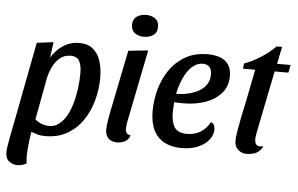

<svg xmlns="http://www.w3.org/2000/svg" viewBox="-59 -813 1710 1103"><g transform="rotate(5 796.0 -262.0)"><path d="M223.3 19.8Q195.2 19.8 177.8 14.1Q160.3 8.3 130.2 -1L32 -8.8L128 -510L223.8 -522L211.7 -432.2Q239 -476.2 279.4 -503.2Q319.8 -530.2 373.3 -530.2Q421.2 -530.2 451.2 -505.4Q481.3 -480.7 495.1 -438.2Q508.8 -395.8 508.8 -341Q508.8 -274.8 491.3 -210.8Q473.8 -146.7 438.8 -94.8Q403.7 -42.8 349.8 -11.5Q296 19.8 223.3 19.8ZM78.2 200Q52.2 200 30.5 184Q8.8 168 8.8 127.3Q8.8 119.5 11.8 99.8Q14.8 80.2 19.6 54.4Q24.3 28.7 29.7 1Q35 -26.7 39.8 -50.3L150.3 -48.3Q141.3 0.8 134.2 54.3Q127.2 107.8 127.2 146.8Q127.2 157.5 128.2 167.3Q129.3 177.2 130.8 185.2Q121.3 191.2 107.2 195.6Q93.2 200 78.2 200ZM239.7 -40Q270.2 -40 294.8 -57.8Q319.3 -75.5 337.8 -106.8Q356.2 -138.2 368.2 -179.2Q380.3 -220.3 386.7 -266.8Q393 -313.2 393 -360.2Q393 -401.5 379.2 -427.2Q365.3 -452.8 329 -452.8Q293.3 -452.8 267.8 -432Q242.3 -411.2 226.3 -378.2Q210.3 -345.2 203 -309.3L158.8 -71Q177 -55.5 198.3 -47.8Q219.7 -40 239.7 -40Z M637.2 20Q604.8 20 586.8 2.1Q568.8 -15.8 568.8 -47.8Q568.8 -59.7 570.8 -76.7Q572.8 -93.7 576.1 -112.2Q579.3 -130.7 582.6 -147.2Q585.8 -163.8 588.2 -175.7L655.8 -510L769.7 -522L686 -104.2Q685 -96.2 683 -83.4Q681 -70.7 681 -62.2Q681 -47.2 688.4 -38Q695.8 -28.8 711.2 -27.7Q704.8 -3.2 683.6 8.4Q662.3 20 637.2 20ZM737.7 -598Q706 -598 685.1 -613.6Q664.2 -629.2 664.2 -660Q664.2 -692.7 686.2 -708.5Q708.3 -724.3 740 -724.3Q772.3 -724.3 793.3 -708.6Q814.3 -692.8 814.3 -662Q814.3 -629.3 792.2 -613.7Q770 -598 737.7 -598Z M1008.7 20Q951.5 20 910.2 -1.6Q869 -23.2 847.1 -66.8Q825.2 -110.5 825.2 -177.8Q825.2 -241.2 842.6 -303.8Q860 -366.3 895.2 -417.2Q930.3 -468.2 984.7 -499.1Q1039 -530 1112.8 -530Q1152 -530 1182.9 -519.2Q1213.8 -508.3 1231.9 -483.2Q1250 -458.2 1250 -415.2Q1250 -357.5 1215.7 -317.5Q1181.3 -277.5 1124.1 -257.2Q1066.8 -237 997.7 -236.8Q984.8 -236.7 969.4 -237.4Q954 -238.2 944.2 -239Q943.2 -222.5 942.2 -207Q941.2 -191.5 941.2 -179.3Q941.2 -124.7 960.9 -94.2Q980.7 -63.7 1033.7 -63.7Q1077.2 -63.7 1111.1 -84.5Q1145 -105.3 1164 -142.7Q1178 -139.3 1183.1 -127Q1188.2 -114.7 1188.2 -101.8Q1188.2 -72.3 1167.2 -44.3Q1146.2 -16.3 1106.2 1.8Q1066.3 20 1008.7 20ZM951 -287.7Q985.2 -287.7 1018.6 -295.1Q1052 -302.5 1079.8 -317.6Q1107.5 -332.7 1124.2 -357.2Q1140.8 -381.8 1140.8 -415.3Q1140.7 -444.2 1127.5 -458.8Q1114.3 -473.3 1089.3 -473.3Q1061.2 -473.3 1037.6 -455.8Q1014 -438.3 996.8 -410.3Q979.7 -382.3 968.2 -349.9Q956.7 -317.5 951 -287.7Z M1383.8 20.8Q1356.3 20.8 1335.3 2.8Q1314.3 -15.2 1314.3 -49.3Q1314.3 -69.3 1320.4 -105.5Q1326.5 -141.7 1334.5 -183Q1342.5 -224.3 1351 -261.8Q1359.5 -299.3 1363.3 -321.7L1391.7 -465H1320.7L1324.7 -495Q1373.3 -513 1420 -542.8Q1466.7 -572.7 1502.8 -609.3H1534L1514 -510H1592L1583 -465H1503.7L1435.2 -124.7Q1431.7 -109.2 1429.7 -96.7Q1427.7 -84.2 1426.8 -73Q1426 -45.7 1437.2 -35.2Q1448.3 -24.8 1476.8 -31Q1468.3 -12.3 1454.4 -0.9Q1440.5 10.5 1422.9 15.7Q1405.3 20.8 1383.8 20.8Z"/></g></svg>

Font: Sansita Swashed Light
Style: Regular
Weight: 300
Designer: Pablo Cosgaya
Foundry: Omnibus-Type
Version: Version 1.003